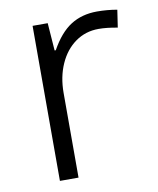

<svg xmlns="http://www.w3.org/2000/svg" viewBox="-67 -597 534 650"><g transform="rotate(-10 199.5 -271.5)"><path d="M87 -533H139L146 -438H150Q181 -494 219.5 -518.5Q258 -543 310 -543Q345 -543 379 -537L370 -477Q333 -484 305 -484Q260 -484 225 -459Q190 -434 170.5 -390Q151 -346 151 -291V0H87Z"/></g></svg>

Font: OpenSansMMV
Style: Light
Weight: 300
Foundry: Ascender Corporation
Version: Version 4.001